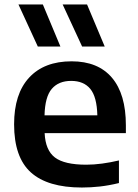

<svg xmlns="http://www.w3.org/2000/svg" viewBox="-20 -828 618 858"><path d="M346 10Q193 10 118 -57.5Q43 -125 43 -272.5Q43 -408.5 110.2 -481.2Q177.5 -554 300 -554Q418 -554 480.2 -480.8Q542.5 -407.5 542.5 -268V-233H179.5Q183 -156.5 225.5 -124.2Q268 -92 365.5 -92Q399 -92 436.2 -97Q473.5 -102 511.5 -111V-10Q466.5 1 426 5.5Q385.5 10 346 10ZM298 -466.5Q242 -466.5 211.5 -431Q181 -395.5 179 -312.5H415Q413 -395 383.5 -430.8Q354 -466.5 298 -466.5ZM347 -620 260 -808H369L448 -620ZM149 -620 62.5 -808H171.5L250 -620Z"/></svg>

Font: Encode Sans SmExp SmBold
Style: Regular
Weight: 600
Width: 6
Designer: Multiple Designers
Foundry: Impallari Type
Version: Version 3.002; ttfautohint (v1.8.3) -l 8 -r 50 -G 200 -x 14 